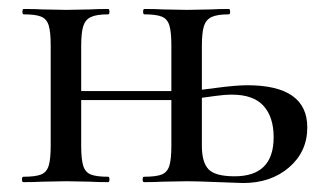

<svg xmlns="http://www.w3.org/2000/svg" viewBox="-20 -406 727 428"><path d="M665 -122Q665 -68 624.5 -33Q584 2 522 2L466 0Q418 -2 397 -2L342 -1Q327 0 301 0Q298 0 298 -6Q298 -12 301 -12Q328 -12 340.5 -17Q353 -22 357.5 -36.5Q362 -51 362 -81V-183H161V-81Q161 -51 165.5 -36.5Q170 -22 182.5 -17Q195 -12 221 -12Q224 -12 224 -6Q224 0 221 0Q195 0 181 -1L128 -2L74 -1Q59 0 32 0Q29 0 29 -6Q29 -12 32 -12Q59 -12 71.5 -17Q84 -22 88.5 -36.5Q93 -51 93 -81V-305Q93 -335 88.5 -349.5Q84 -364 71.5 -369Q59 -374 33 -374Q30 -374 30 -380Q30 -386 33 -386Q59 -386 74 -385L128 -384L182 -385Q196 -386 221 -386Q224 -386 224 -380Q224 -374 221 -374Q195 -374 182.5 -368Q170 -362 165.5 -347.5Q161 -333 161 -303V-203H362V-305Q362 -335 357.5 -349.5Q353 -364 340.5 -369Q328 -374 302 -374Q299 -374 299 -380Q299 -386 302 -386Q328 -386 343 -385L397 -384L451 -385Q465 -386 490 -386Q493 -386 493 -380Q493 -374 490 -374Q464 -374 451.5 -368Q439 -362 434.5 -347.5Q430 -333 430 -303V-206L461 -210Q507 -216 531 -216Q665 -216 665 -122ZM590 -100Q590 -145 567.5 -170Q545 -195 497 -195Q480 -195 459 -192Q438 -189 430 -188V-81Q430 -44 445 -28.5Q460 -13 503 -13Q590 -13 590 -100Z"/></svg>

Font: Cormorant Infant Medium
Style: Regular
Weight: 500
Designer: Christian Thalmann (Catharsis Fonts)
Version: Version 3.000